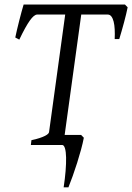

<svg xmlns="http://www.w3.org/2000/svg" viewBox="-20 -635 579 841"><path d="M539.1 -603Q536.6 -590.3 532.5 -573Q528.3 -555.7 523.2 -536.4Q518.1 -517.1 512.5 -498Q506.8 -479 502.4 -463.9H482.4Q483.4 -486.8 482.4 -506.3Q481.4 -525.9 477.8 -540.3Q474.1 -554.7 467.8 -563Q461.4 -571.3 451.7 -571.3H335.9L263.2 -43.9H335.4L347.2 -31.7Q342.8 -8.3 335 20.3Q327.1 48.8 317.9 78.4Q308.6 107.9 298.6 135.7Q288.6 163.6 279.8 185.5H258.8Q264.6 147.9 267.3 114.3Q270 80.6 269.5 55.2Q269 29.8 264.6 14.9Q260.3 0 252 0H115.2L117.7 -21Q138.7 -25.4 153.3 -30.3Q168 -35.2 177 -39.8Q186 -44.4 190.2 -48.6Q194.3 -52.7 194.8 -56.2L265.6 -571.3H143.1Q129.4 -571.3 110.6 -544.9Q91.8 -518.6 64.5 -461.4L46.9 -470.7Q49.8 -484.9 54.4 -504.4Q59.1 -523.9 64.2 -544.4Q69.3 -564.9 74.5 -583.7Q79.6 -602.5 83.5 -615.2H527.3Z"/></svg>

Font: Gentium Plus
Style: Italic
Weight: 400
Italic angle: -8°
Designer: J. Victor Gaultney, Annie Olsen, Iska Routamaa
Foundry: SIL International
Version: Version 1.510